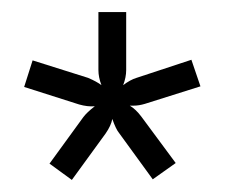

<svg xmlns="http://www.w3.org/2000/svg" viewBox="-20 -820 372 318"><path d="M126 -691 34 -720 20 -676 111 -647Q125 -643 137 -644Q124 -634 118 -626L62 -549L99 -522L155 -599Q164 -612 166 -623Q172 -606 177 -600L233 -523L271 -550L214 -627Q205 -639 195 -645H201Q210 -645 220 -648L312 -677L297 -721L206 -691Q196 -688 184 -679Q189 -692 189 -704V-800H143V-704Q143 -692 148 -679Q140 -685 126 -691Z"/></svg>

Font: Kumar One
Style: Regular
Weight: 400
Designer: Parimal Parmar
Foundry: Indian Type Foundry
Version: Version 1.001;PS 1.001;hotconv 1.0.88;makeotf.lib2.5.647800